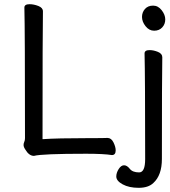

<svg xmlns="http://www.w3.org/2000/svg" viewBox="-20 -731 816 919"><path d="M142.6 15.1Q118.7 15.1 100.6 -16.1Q92.8 -27.8 92.8 -37.1Q92.8 -44.9 96.2 -52Q99.6 -59.1 99.6 -69.8Q99.6 -588.9 96.7 -694.8Q96.7 -710.9 121.6 -710.9Q141.6 -710.9 163.6 -702.4Q185.5 -693.8 185.5 -676.8Q183.6 -587.9 183.6 -64.9Q255.9 -69.8 401.9 -69.8Q481.9 -69.8 494.6 -70.8Q512.7 -70.8 523.2 -49.3Q533.7 -27.8 533.7 -11.2Q533.7 11.2 515.6 11.2Q476.6 4.9 392.6 4.9Q180.7 4.9 142.6 15.1ZM536.6 113.8Q536.6 96.2 548.1 78.1Q559.6 60.1 573.7 60.1Q587.9 60.1 601.3 77.1Q614.7 94.2 646 94.2Q674.8 94.2 674.8 30.8Q674.8 -363.8 671.9 -475.1Q671.9 -491.2 695.8 -491.2Q714.8 -491.2 735.8 -482.7Q756.8 -474.1 756.8 -457Q754.9 -363.8 754.9 29.8Q754.9 107.9 713.9 145Q689.9 168 643.8 168Q597.7 168 567.1 151.4Q536.6 134.8 536.6 113.8ZM659.7 -649.9Q659.7 -671.9 673.8 -688Q688 -704.1 712.9 -704.1Q736.8 -704.1 753.9 -682.1Q771 -660.2 771 -638.2Q771 -615.2 756.3 -599.6Q741.7 -584 717.8 -584Q693.8 -584 676.8 -605.5Q659.7 -627 659.7 -649.9Z"/></svg>

Font: LXGW WenKai GB Screen
Style: Regular
Weight: 400
Designer: LXGW / Fontworks Inc.
Foundry: LXGW / Fontworks Inc.
Version: Version 1.321;February 19, 2024;FontCreator 14.0.0.2901 64-b